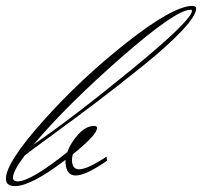

<svg xmlns="http://www.w3.org/2000/svg" viewBox="-69 -610 685 651"><path d="M577 -577Q527 -577 343 -416Q159 -255 45 -120Q178 -211 380 -376.5Q582 -542 582 -574Q582 -577 577 -577ZM-9 5Q35 5 159 -94Q171 -127 197 -155Q223 -183 250 -183Q260 -183 260 -176Q260 -153 178 -87Q175 -76 175 -69Q175 -36 199 -36Q228 -36 292 -79L294 -65Q222 -15 187.5 -15Q153 -15 153 -65V-68Q36 21 -18 21Q-49 21 -49 -4Q-49 -59 79.5 -202.5Q208 -346 363.5 -468Q519 -590 584 -590Q596 -590 596 -581Q596 -557 547.5 -505.5Q499 -454 417 -388Q335 -322 264 -268Q193 -214 110 -153.5Q27 -93 15 -83Q-25 -30 -25 -8Q-25 5 -9 5Z"/></svg>

Font: Monsieur La Doulaise
Style: Regular
Weight: 400
Designer: Alejandro Paul
Foundry: Alejandro Paul
Version: Version 1.000